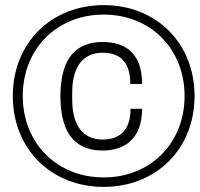

<svg xmlns="http://www.w3.org/2000/svg" viewBox="-20 -718 781 750"><path d="M385 12C591 12 740 -137 740 -343C740 -549 591 -698 385 -698C179 -698 30 -549 30 -343C30 -137 179 12 385 12ZM385 -25C202 -25 69 -159 69 -343C69 -527 202 -661 385 -661C568 -661 701 -527 701 -343C701 -159 568 -25 385 -25ZM381 -130C465 -130 535 -174 535 -293H490C490 -201 439 -173 381 -173C310 -173 262 -220 262 -330V-355C262 -465 310 -512 381 -512C440 -512 489 -485 489 -390H535C535 -515 465 -554 381 -554C284 -554 216 -499 216 -342C216 -184 285 -130 381 -130Z"/></svg>

Font: Archivo ExtraLight
Style: Italic
Weight: 200
Italic angle: -10°
Designer: Hector Gatti
Foundry: Omnibus-Type
Version: Version 2.001